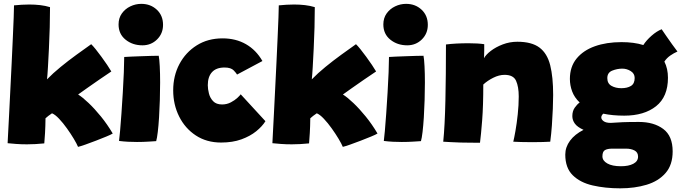

<svg xmlns="http://www.w3.org/2000/svg" viewBox="-20 -752 3624 1021"><path d="M395 29Q388.5 13 372.5 -13.8Q356.5 -40.5 336 -69.2Q315.5 -98 294.2 -120.5Q273 -143 256.5 -149.5Q248.5 -144.5 237.2 -135.8Q226 -127 222 -123Q221.5 -80 219.5 -45.5Q217.5 -11 215.5 10.5Q192 13 168.8 14.2Q145.5 15.5 123.5 15.5Q93 15.5 66.2 13.5Q39.5 11.5 20.5 9.5Q21 -2.5 23.2 -43.5Q25.5 -84.5 28.5 -144.5Q31.5 -204.5 35 -274.8Q38.5 -345 42 -416.2Q45.5 -487.5 48.2 -550.5Q51 -613.5 52.8 -659.2Q54.5 -705 54.5 -723.5Q75 -725.5 95.5 -726.8Q116 -728 136 -728Q165.5 -728 193.5 -724.8Q221.5 -721.5 246 -714Q246 -664 244.5 -606.5Q243 -549 240.2 -494Q237.5 -439 235 -395.5Q232.5 -352 230 -330Q261.5 -362.5 302.5 -396Q343.5 -429.5 386.2 -460.5Q429 -491.5 465 -517Q474 -508.5 488.8 -490.2Q503.5 -472 519.5 -450Q535.5 -428 549.8 -407Q564 -386 572 -372Q543.5 -353 508.2 -328.8Q473 -304.5 442.2 -282.8Q411.5 -261 395.5 -249.5Q419.5 -234.5 451.2 -204.2Q483 -174 516.8 -132.5Q550.5 -91 579.5 -42Q570 -36 545.2 -25.8Q520.5 -15.5 490.5 -4Q460.5 7.5 434.2 16.8Q408 26 395 29Z M737.5 -511Q685 -511 647.8 -541Q610.5 -571 610.5 -622Q610.5 -656 628 -680.5Q645.5 -705 673.2 -718.2Q701 -731.5 731.5 -731.5Q780.5 -731.5 813.8 -700.5Q847 -669.5 847 -620Q847 -573.5 815.2 -542.2Q783.5 -511 737.5 -511ZM810.5 -1.5Q801.5 -1 771.8 1Q742 3 708.5 3Q685.5 3 661.2 1.8Q637 0.5 613 -2.5Q615 -15.5 618.5 -55Q622 -94.5 625.8 -148.2Q629.5 -202 633 -259.5Q636.5 -317 638.5 -367.5Q640.5 -418 640.5 -449Q653.5 -450 677.8 -451Q702 -452 730 -453Q758 -454 783.5 -454.8Q809 -455.5 824 -455.5Q827.5 -438.5 829.5 -399.8Q831.5 -361 831.5 -313.5Q831.5 -268.5 830 -220.2Q828.5 -172 825.8 -127.8Q823 -83.5 819 -50Q815 -16.5 810.5 -1.5Z M1391.5 -107.5Q1374.5 -80 1342.5 -54Q1310.5 -28 1263.8 -11Q1217 6 1156 6Q1078.5 6 1021.2 -31.8Q964 -69.5 932.5 -132.8Q901 -196 901 -271.5Q901 -349 934.2 -411.5Q967.5 -474 1026.5 -511Q1085.5 -548 1163.5 -548Q1234 -548 1288 -517Q1342 -486 1375.5 -427.5L1240.5 -355.5Q1238 -361.5 1223.2 -377.2Q1208.5 -393 1174 -393Q1130 -393 1107.5 -368.5Q1085 -344 1085 -299Q1085 -279 1091 -255Q1097 -231 1113.5 -213.8Q1130 -196.5 1161 -196.5Q1186.5 -196.5 1207.8 -207.8Q1229 -219 1242.8 -232Q1256.5 -245 1260 -250.5Z M1803 29Q1796.5 13 1780.5 -13.8Q1764.5 -40.5 1744 -69.2Q1723.5 -98 1702.2 -120.5Q1681 -143 1664.5 -149.5Q1656.5 -144.5 1645.2 -135.8Q1634 -127 1630 -123Q1629.5 -80 1627.5 -45.5Q1625.5 -11 1623.5 10.5Q1600 13 1576.8 14.2Q1553.5 15.5 1531.5 15.5Q1501 15.5 1474.2 13.5Q1447.5 11.5 1428.5 9.5Q1429 -2.5 1431.2 -43.5Q1433.5 -84.5 1436.5 -144.5Q1439.5 -204.5 1443 -274.8Q1446.5 -345 1450 -416.2Q1453.5 -487.5 1456.2 -550.5Q1459 -613.5 1460.8 -659.2Q1462.5 -705 1462.5 -723.5Q1483 -725.5 1503.5 -726.8Q1524 -728 1544 -728Q1573.5 -728 1601.5 -724.8Q1629.5 -721.5 1654 -714Q1654 -664 1652.5 -606.5Q1651 -549 1648.2 -494Q1645.5 -439 1643 -395.5Q1640.5 -352 1638 -330Q1669.5 -362.5 1710.5 -396Q1751.5 -429.5 1794.2 -460.5Q1837 -491.5 1873 -517Q1882 -508.5 1896.8 -490.2Q1911.5 -472 1927.5 -450Q1943.5 -428 1957.8 -407Q1972 -386 1980 -372Q1951.5 -353 1916.2 -328.8Q1881 -304.5 1850.2 -282.8Q1819.5 -261 1803.5 -249.5Q1827.5 -234.5 1859.2 -204.2Q1891 -174 1924.8 -132.5Q1958.5 -91 1987.5 -42Q1978 -36 1953.2 -25.8Q1928.5 -15.5 1898.5 -4Q1868.5 7.5 1842.2 16.8Q1816 26 1803 29Z M2145.5 -511Q2093 -511 2055.8 -541Q2018.5 -571 2018.5 -622Q2018.5 -656 2036 -680.5Q2053.5 -705 2081.2 -718.2Q2109 -731.5 2139.5 -731.5Q2188.5 -731.5 2221.8 -700.5Q2255 -669.5 2255 -620Q2255 -573.5 2223.2 -542.2Q2191.5 -511 2145.5 -511ZM2218.5 -1.5Q2209.5 -1 2179.8 1Q2150 3 2116.5 3Q2093.5 3 2069.2 1.8Q2045 0.5 2021 -2.5Q2023 -15.5 2026.5 -55Q2030 -94.5 2033.8 -148.2Q2037.5 -202 2041 -259.5Q2044.5 -317 2046.5 -367.5Q2048.5 -418 2048.5 -449Q2061.5 -450 2085.8 -451Q2110 -452 2138 -453Q2166 -454 2191.5 -454.8Q2217 -455.5 2232 -455.5Q2235.5 -438.5 2237.5 -399.8Q2239.5 -361 2239.5 -313.5Q2239.5 -268.5 2238 -220.2Q2236.5 -172 2233.8 -127.8Q2231 -83.5 2227 -50Q2223 -16.5 2218.5 -1.5Z M2532.5 7Q2513.5 7 2485.8 6.8Q2458 6.5 2429 6Q2407 5 2377.2 3.8Q2347.5 2.5 2337 1.5Q2345.5 -82 2348.5 -217.8Q2351.5 -353.5 2351.5 -515.5Q2402.5 -522 2472 -522Q2495.5 -522 2517 -520.8Q2538.5 -519.5 2555 -517Q2555 -510.5 2555 -486Q2555 -461.5 2554 -442.5Q2563 -460.5 2589.5 -481Q2616 -501.5 2653.2 -515.8Q2690.5 -530 2731 -530Q2807.5 -530 2848.8 -499Q2890 -468 2905.8 -405.2Q2921.5 -342.5 2921.5 -247Q2921.5 -217 2919.8 -174.2Q2918 -131.5 2914.8 -85.2Q2911.5 -39 2906 1.5Q2893.5 2.5 2867 3.2Q2840.5 4 2811 4Q2779 4 2750.5 3.2Q2722 2.5 2709.5 1.5Q2714 -16.5 2721 -55.8Q2728 -95 2733.2 -144Q2738.5 -193 2738.5 -239Q2738.5 -291 2724.2 -322.5Q2710 -354 2663 -354Q2634 -354 2603 -338.5Q2572 -323 2550 -302.5Q2550 -189.5 2544 -112.5Q2538 -35.5 2532.5 7Z M3299.5 -137Q3237.5 -137 3188 -147.5Q3177.5 -138 3177.5 -127.5Q3177.5 -116.5 3190 -107.5Q3202.5 -98.5 3227.5 -98.5Q3258 -101 3291.2 -102.2Q3324.5 -103.5 3377.5 -103.5Q3457 -103.5 3507 -66.2Q3557 -29 3557 53Q3557 125 3519.2 168.2Q3481.5 211.5 3418.2 230.5Q3355 249.5 3278.5 249.5Q3198.5 249.5 3132 234.2Q3065.5 219 3025.8 180Q2986 141 2986 70Q2986 30.5 3011.2 -3.8Q3036.5 -38 3083 -61.5Q3050 -76.5 3036.8 -94.8Q3023.5 -113 3023.5 -134.5Q3023.5 -161 3036 -179Q3048.5 -197 3062.5 -207Q3034.5 -233.5 3022.5 -266Q3010.5 -298.5 3010.5 -332Q3010.5 -397 3046 -440.5Q3081.5 -484 3143.2 -506Q3205 -528 3285 -528Q3351.5 -528 3401 -512.5Q3417 -537.5 3444.5 -561.8Q3472 -586 3498.5 -596.5Q3507 -584 3522.2 -561.8Q3537.5 -539.5 3554 -516.5Q3570.5 -493.5 3582.5 -478Q3563 -469.5 3544.2 -456.5Q3525.5 -443.5 3513 -424.5Q3532 -387 3532 -338.5Q3532 -237.5 3468.8 -187.2Q3405.5 -137 3299.5 -137ZM3284 -283Q3315.5 -283 3335.2 -295Q3355 -307 3355 -337.5Q3355 -361 3334 -374Q3313 -387 3289.5 -387Q3262 -387 3235.8 -376.5Q3209.5 -366 3209.5 -336.5Q3209.5 -308 3231.5 -295.5Q3253.5 -283 3284 -283ZM3282 132Q3323 132 3348 118.8Q3373 105.5 3373 81Q3373 58 3354.2 48.2Q3335.5 38.5 3310 38.5H3235.5Q3210.5 38.5 3197 46.2Q3183.5 54 3183.5 79.5Q3183.5 102.5 3209.5 117.2Q3235.5 132 3282 132Z"/></svg>

Font: Grandstander Black
Style: Regular
Weight: 900
Designer: Tyler Finck
Foundry: Etcetera Type Co
Version: Version 1.200; ttfautohint (v1.8.3)